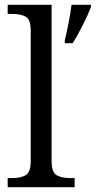

<svg xmlns="http://www.w3.org/2000/svg" viewBox="-20 -780 399 800"><path d="M12 0V-38H29Q66 -38 87 -50Q108 -62 108 -109V-652Q108 -699 87 -710.5Q66 -722 32 -722H12V-760H195V-109Q195 -62 216 -50Q237 -38 274 -38H291V0ZM250 -612Q258 -645 266 -686Q274 -727 278 -760H359V-751Q347 -719 325 -675.5Q303 -632 283 -600H250Z"/></svg>

Font: Noto Serif Hentaigana
Style: Regular
Weight: 400
Designer: Kazuhiro Yamada
Foundry: nipponia
Version: Version 1.000; ttfautohint (v1.8.4.7-5d5b)